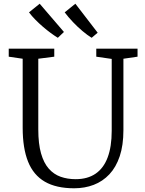

<svg xmlns="http://www.w3.org/2000/svg" viewBox="-20 -1005 778 1033"><path d="M379 8Q282.5 8 221.2 -27.5Q160 -63 131 -135.2Q102 -207.5 102 -318V-689L27 -700V-743H272V-700L186 -689V-309Q186 -231.5 200.8 -179.8Q215.5 -128 242.5 -97.5Q269.5 -67 306.2 -54Q343 -41 387 -41Q451 -41 494.2 -70.5Q537.5 -100 559.2 -158Q581 -216 581 -301V-688L498 -700V-743H720V-700L644 -689V-305Q644 -223.5 624.2 -164.5Q604.5 -105.5 568.5 -67.2Q532.5 -29 484.2 -10.5Q436 8 379 8ZM290.5 -802Q273.5 -812.5 253 -827.5Q232.5 -842.5 211.2 -860.8Q190 -879 170.5 -898.8Q151 -918.5 136 -938.5L193.5 -985L324 -833L291.5 -802ZM472.5 -802Q450 -816 424 -837.8Q398 -859.5 373 -885.8Q348 -912 328 -938.5L385.5 -985L505.5 -829L473.5 -802Z"/></svg>

Font: Merriweather Light
Style: Regular
Weight: 300
Designer: Eben Sorkin
Foundry: Eben Sorkin
Version: Version 2.100